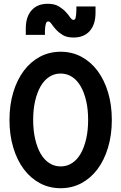

<svg xmlns="http://www.w3.org/2000/svg" viewBox="-20 -983 640 1013"><path d="M300 10Q360 10 409.5 -16.5Q458.9 -43 494.5 -90.5Q530 -138 550 -204.5Q570 -271 570 -350Q570 -430 550 -496Q530 -562 494.5 -609.5Q458.9 -657 409.5 -683.5Q360 -710 300 -710Q240 -710 190.5 -683.5Q141.1 -657 105.5 -609.5Q70 -562 50 -496Q30 -430 30 -350Q30 -271 50 -204.5Q70 -138 105.5 -90.5Q141.1 -43 190.5 -16.5Q240 10 300 10ZM300.1 -105Q267 -105 240 -122.5Q213 -140 194.5 -172Q176 -204 165.5 -249.5Q155 -295 155 -350.5Q155 -406 165.5 -451Q176 -496 194.5 -528Q213 -560 239.9 -577.5Q266.7 -595 299.9 -595Q333 -595 360 -577.5Q387 -560 405.5 -528Q424 -496 434.5 -451Q445 -406 445 -350.5Q445 -295 434.5 -249.5Q424 -204 405.5 -172Q387 -140 360.1 -122.5Q333.3 -105 300.1 -105ZM116 -799H217V-820Q218 -846 222 -858Q226 -870 234 -870Q243 -870 252 -856.5Q261 -843 275 -827.5Q289 -812 310.5 -798.5Q332 -785 368 -785Q423 -785 453.5 -819.5Q484 -854 484 -916V-949H383V-928Q382 -901 379 -889.5Q376 -878 368 -878Q359 -878 350 -891.5Q341 -905 326.5 -920.5Q312 -936 290 -949.5Q268 -963 232 -963Q177 -963 146.5 -928.5Q116 -894 116 -832Z"/></svg>

Font: CommitMonoV143 ExtLt
Style: Regular
Weight: 200
Monospace: yes
Designer: Eigil Nikolajsen
Foundry: Eigil Nikolajsen
Version: Version 1.143